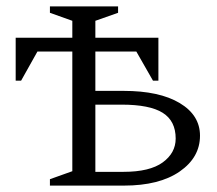

<svg xmlns="http://www.w3.org/2000/svg" viewBox="-20 -580 678 600"><path d="M367 0H136V-20L206 -45V-419H97L46 -328H29V-462H206V-515L136 -540V-560H349V-540L278 -515V-462H475V-328H458L406 -419H278V-296H366Q478 -296 541.5 -258Q605 -220 605 -156Q605 -88 541.5 -44Q478 0 367 0ZM360 -253H278V-43H366Q448 -43 488.5 -72.5Q529 -102 529 -147Q529 -202 488.5 -227.5Q448 -253 360 -253Z"/></svg>

Font: Spectral SC Light
Style: Regular
Weight: 300
Designer: Jean-Baptiste Levee
Foundry: Production Type
Version: Version 2.001